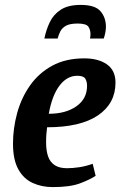

<svg xmlns="http://www.w3.org/2000/svg" viewBox="-20 -753 491 783"><path d="M195 10Q150 10 113 -7Q76 -24 54.5 -63Q33 -102 33 -167Q33 -230 50 -292Q67 -354 102.5 -404.5Q138 -455 193 -485Q248 -515 324 -515Q381 -515 416 -490.5Q451 -466 451 -416Q451 -331 379.5 -282.5Q308 -234 172 -234Q170 -217 169 -204.5Q168 -192 168 -172Q168 -139 176 -115.5Q184 -92 203 -79.5Q222 -67 253 -67Q276 -67 303 -71Q330 -75 358 -85L370 -36Q346 -20 305.5 -5Q265 10 195 10ZM179 -289Q248 -289 291.5 -319.5Q335 -350 335 -403Q335 -420 328 -432Q321 -444 295 -444Q253 -444 222.5 -403.5Q192 -363 179 -289ZM161 -596Q168 -631 183 -662.5Q198 -694 228 -713.5Q258 -733 309 -733Q368 -733 390 -707Q412 -681 412 -644Q412 -633 409.5 -620Q407 -607 403 -596H347Q348 -600 348.5 -605Q349 -610 349 -614Q349 -631 340.5 -644Q332 -657 297 -657Q265 -657 249 -648Q233 -639 226 -625Q219 -611 215 -596Z"/></svg>

Font: Manuale
Style: Italic
Weight: 400
Italic angle: -11°
Designer: Eduardo Tunni / Pablo Cosgaya
Foundry: Eduardo Tunni / Pablo Cosgaya
Version: Version 1.002